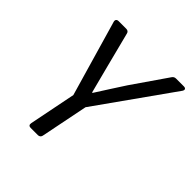

<svg xmlns="http://www.w3.org/2000/svg" viewBox="-172 -747 870 870"><g transform="rotate(45 263.5 -312.0)"><path d="M187.5 -242.2 142.6 -16.6C140.6 -5.9 145.5 0 156.2 0H202.1C210.9 0 217.8 -4.9 219.7 -13.7L265.6 -242.2L523.4 -605.5C530.3 -616.2 526.4 -624 513.7 -624H463.9C456.1 -624 450.2 -621.1 445.3 -614.3L330.1 -447.3C299.8 -401.4 272.5 -357.4 242.2 -310.5H239.3L204.1 -446.3L162.1 -610.4C160.2 -620.1 153.3 -624 144.5 -624H95.7C85 -624 79.1 -617.2 82 -606.4Z"/></g></svg>

Font: Ed Sans Neue
Style: Italic
Weight: 400
Italic angle: -11°
Designer: Stephen Hutchings
Version: Version 1.004;PS 001.004;hotconv 1.0.88;makeotf.lib2.5.64775